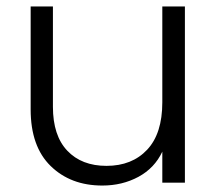

<svg xmlns="http://www.w3.org/2000/svg" viewBox="-20 -566 673 595"><path d="M553 -546V0H483V-96Q459 -45 409 -18Q359 9 297 9Q199 9 137 -51.5Q75 -112 75 -227V-546H144V-235Q144 -146 188.5 -99Q233 -52 310 -52Q389 -52 436 -102Q483 -152 483 -249V-546Z"/></svg>

Font: Fz Poppins Light
Style: Regular
Weight: 300
Designer: Ninad Kale (Devanagari), Jonny Pinhorn (Latin)
Foundry: Indian Type Foundry
Version: Vit hóa bi Vntype.Com & FontZin.Com